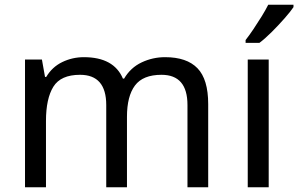

<svg xmlns="http://www.w3.org/2000/svg" viewBox="-20 -786 1252 806"><path d="M673 -546Q764 -546 809 -499.5Q854 -453 854 -349V0H767V-345Q767 -472 658 -472Q580 -472 546.5 -427Q513 -382 513 -296V0H426V-345Q426 -472 316 -472Q235 -472 204 -422Q173 -372 173 -278V0H85V-536H156L169 -463H174Q199 -505 241.5 -525.5Q284 -546 332 -546Q458 -546 496 -456H501Q528 -502 574.5 -524Q621 -546 673 -546Z M1108 0H1020V-536H1108ZM1212 -756Q1200 -738 1175 -709.5Q1150 -681 1121.5 -652.5Q1093 -624 1069 -606H1011V-618Q1026 -637 1043.5 -663Q1061 -689 1078 -716.5Q1095 -744 1106 -766H1212Z"/></svg>

Font: Noto Music
Style: Regular
Weight: 400
Designer: Monotype Design Team, Benjamin Yang
Foundry: Monotype Imaging Inc.
Version: Version 2.002; ttfautohint (v1.8.4.7-5d5b)